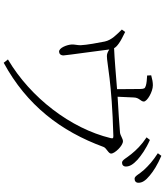

<svg xmlns="http://www.w3.org/2000/svg" viewBox="53 -886 894 1040"><g transform="rotate(90 500.0 -366.0)"><path d="M814 -631C836 -605 846 -580 861 -580C873 -580 882 -587 882 -601C882 -621 871 -640 845 -664C822 -684 788 -709 738 -731L724 -713C766 -685 793 -657 814 -631ZM901 -698C924 -673 933 -648 948 -648C961 -648 970 -655 970 -669C970 -689 959 -707 931 -730C906 -751 873 -772 824 -793L810 -774C853 -746 877 -724 901 -698ZM389 -716C409 -715 432 -713 444 -709C460 -704 461 -700 462 -679L463 -553C386 -547 296 -539 241 -537C237 -545 229 -553 215 -563C197 -576 178 -584 153 -597L140 -579C167 -551 197 -524 205 -486C211 -457 224 -387 225 -355C225 -338 220 -320 221 -308C222 -283 239 -237 261 -239C272 -240 281 -248 280 -265C280 -276 252 -474 248 -511C262 -502 272 -498 284 -498C322 -498 423 -525 716 -533C729 -533 731 -531 728 -518C676 -303 510 -85 302 38L320 61C550 -64 691 -248 776 -480C782 -496 812 -506 812 -521C812 -540 770 -585 745 -585C731 -585 715 -571 698 -569C655 -565 572 -560 504 -556L508 -644C509 -674 530 -681 530 -698C530 -716 477 -747 442 -747C425 -747 410 -744 388 -738Z"/></g></svg>

Font: Noto Serif CJK SC ExtraLight
Style: Regular
Weight: 200
Designer: Ryoko NISHIZUKA 西塚涼子 (kana & ideographs); Frank Grießhammer (Latin, Greek & Cyrillic); Wenlong ZHANG 张文龙 (bopomofo); San
Foundry: Adobe
Version: Version 2.001;hotconv 1.1.0;makeotfexe 2.6.0